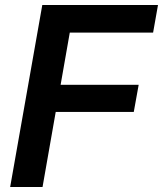

<svg xmlns="http://www.w3.org/2000/svg" viewBox="-20 -745 650 765"><path d="M148.5 -725H609.5L590 -615H258L221.5 -407H532.5L513 -299H202L149.5 0H20.5Z"/></svg>

Font: JuliaMono
Style: Bold Italic
Weight: 700
Italic angle: -9°
Monospace: yes
Designer: cormullion
Foundry: corm
Version: Version 0.057; ttfautohint (v1.8.4)